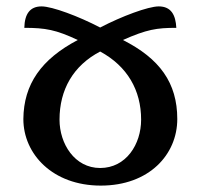

<svg xmlns="http://www.w3.org/2000/svg" viewBox="-20 -568 627 600"><path d="M110 -548C74 -548 57 -525 56 -481C122 -481 155 -475 223 -443C109 -383 54 -305 53 -196C53 -87 144 12 295 12C446 12 534 -85 534 -196C534 -309 479 -385 364 -443C439 -476 469 -481 531 -481C529 -521 515 -548 476 -548C443 -548 360 -517 293 -482C226 -517 143 -548 110 -548ZM293 -407C378 -361 421 -286 421 -194C421 -117 374 -43 293 -43C213 -43 166 -119 166 -194C166 -288 209 -363 293 -407Z"/></svg>

Font: Noto Serif Georgian Medium
Style: Regular
Weight: 500
Designer: Monotype Design Team, Akaki Razmadze
Foundry: Google LLC
Version: Version 2.003